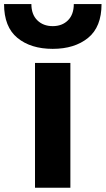

<svg xmlns="http://www.w3.org/2000/svg" viewBox="-92 -879 514 933"><path d="M-72.3 -859.4H60.5Q60.5 -808.6 89.4 -780.3Q118.2 -752 164.1 -752Q210 -752 238.3 -780.3Q266.6 -808.6 266.6 -859.4H401.4Q401.4 -748 335.9 -694.8Q270.5 -641.6 164.1 -641.6Q57.6 -641.6 -7.3 -694.8Q-72.3 -748 -72.3 -859.4ZM78.1 33.2V-573.2H250V33.2Z"/></svg>

Font: GenEi M Gothic v2 Heavy
Style: Regular
Weight: 800
Version: Version 2.0